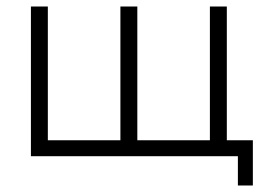

<svg xmlns="http://www.w3.org/2000/svg" viewBox="-20 -480 832 590"><path d="M402 -49H625V-460H677V-49H757V90H711V0H75V-460H127V-49H350V-460H402Z"/></svg>

Font: Jost* Light
Style: Regular
Weight: 300
Version: Version 3.7